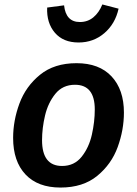

<svg xmlns="http://www.w3.org/2000/svg" viewBox="-20 -828 616 863"><path d="M39 -208Q39 -286 67.5 -363Q96 -440 160 -492Q224 -544 324 -544Q426 -544 481.5 -484.5Q537 -425 537 -322Q537 -244 509 -167Q481 -90 417 -37.5Q353 15 252 15Q150 15 94.5 -44Q39 -103 39 -208ZM406 -336Q406 -447 317 -447Q262 -447 229 -406.5Q196 -366 182.5 -309Q169 -252 169 -198Q169 -82 259 -82Q314 -82 347 -123.5Q380 -165 393 -223Q406 -281 406 -336ZM192 -794 268 -804Q276 -729 339 -729Q374 -729 399.5 -750Q425 -771 440 -808L513 -789Q498 -721 449 -679Q400 -637 333 -637Q264 -637 226.5 -681Q189 -725 192 -794Z"/></svg>

Font: FiraGO Medium
Style: Italic
Weight: 500
Italic angle: -8°
Designer: bBox Type GmbH
Foundry: bBox Type GmbH
Version: Version 1.001